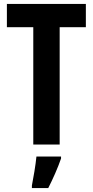

<svg xmlns="http://www.w3.org/2000/svg" viewBox="-20 -734 471 975"><path d="M283 0V-596H416V-714H15V-596H149V0ZM290 71V61H165C161 104 149 173 142 208V221H225C249 174 273 120 290 71Z"/></svg>

Font: Noto Sans Tamil ExtraCondensed
Style: Bold
Weight: 700
Width: 2
Designer: Jelle Bosma - Monotype Design Team
Foundry: Monotype Imaging Inc.
Version: Version 2.004